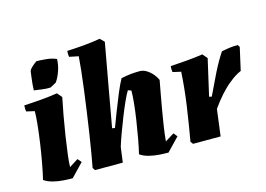

<svg xmlns="http://www.w3.org/2000/svg" viewBox="-96 -894 1506 1088"><g transform="rotate(-15 657.0 -350.0)"><path d="M98 -411 50 -422Q47 -440 49 -458Q96 -460 148 -464.5Q200 -469 245 -476L269 -448Q260 -406 249.5 -348.5Q239 -291 230 -232.5Q221 -174 215 -126Q209 -78 209 -53L261 -86L280 -64L207 12Q183 12 153 10Q123 8 93.5 0.5Q64 -7 42 -22Q51 -59 61 -113Q71 -167 79.5 -225Q88 -283 93 -333Q98 -383 98 -411ZM123 -526Q123 -540 125 -562.5Q127 -585 130 -605.5Q133 -626 134 -636Q136 -644 146 -654Q156 -664 166.5 -672Q177 -680 180 -682Q198 -682 233.5 -679Q269 -676 296 -664Q296 -633 284.5 -598Q273 -563 255 -537Q247 -532 237.5 -527Q228 -522 218 -517Q194 -516 170.5 -519.5Q147 -523 123 -526Z M769 12Q746 12 715.5 10Q685 8 655.5 0.5Q626 -7 605 -22Q614 -59 623 -108.5Q632 -158 640 -210.5Q648 -263 652.5 -308.5Q657 -354 657 -382Q648 -386 638 -389Q626 -370 609.5 -333.5Q593 -297 575.5 -253Q558 -209 542 -165.5Q526 -122 516 -89L504 0H341L331 -15Q337 -45 345.5 -95.5Q354 -146 363.5 -207.5Q373 -269 382 -334Q391 -399 399 -459.5Q407 -520 412 -569Q417 -618 419 -647L365 -658Q362 -675 364 -693Q411 -695 462.5 -699.5Q514 -704 559 -712L583 -688Q561 -567 539 -444.5Q517 -322 496 -204L512 -201Q527 -241 546 -290.5Q565 -340 584.5 -386.5Q604 -433 621 -464Q653 -471 678 -473.5Q703 -476 731 -476Q752 -476 772 -463Q792 -450 806.5 -432Q821 -414 827 -399Q820 -359 811.5 -315Q803 -271 796 -228Q788 -183 781.5 -139Q775 -95 771 -53L824 -86L842 -64Z M916 0 905 -15Q912 -55 920.5 -106.5Q929 -158 937 -214Q945 -270 950 -321.5Q955 -373 957 -412L909 -423Q906 -440 908 -458Q955 -461 1003.5 -465Q1052 -469 1098 -476L1122 -448L1073 -234L1088 -231Q1116 -291 1147.5 -354.5Q1179 -418 1210 -464Q1240 -470 1259.5 -472.5Q1279 -475 1306 -475L1314 -462L1284 -329Q1267 -322 1249 -310.5Q1231 -299 1213 -284Q1184 -261 1155 -228.5Q1126 -196 1098 -156L1078 0Z"/></g></svg>

Font: Albura ExtraBold
Style: Italic
Weight: 758
Italic angle: -7°
Designer: Mercedes Jáuregui
Foundry: Omnibus-Type Team
Version: Version 1.000; ttfautohint (v1.8.3)